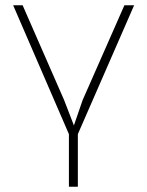

<svg xmlns="http://www.w3.org/2000/svg" viewBox="-20 -490 560 730"><path d="M276 20V220H242V20L30 -470H66L224 -109L261 -13L294 -109L453 -470H490Z"/></svg>

Font: Kreadon
Style: Regular
Weight: 400
Designer: kohakuno
Foundry: StudioGnu
Version: Version 1.000;Glyphs 3.1.2 (3151)